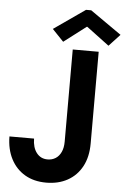

<svg xmlns="http://www.w3.org/2000/svg" viewBox="-62 -983 682 1035"><g transform="rotate(5 279.0 -465.5)"><path d="M227.8 7.8Q160.9 7.8 112.1 -20.9Q63.3 -49.7 36.5 -101.6Q9.6 -153.5 9 -223.1H142.2Q142.6 -174.8 164.7 -146.2Q186.8 -117.5 224.3 -117.5Q248.6 -117.5 267.5 -129.4Q286.3 -141.2 297.2 -164.4Q308.1 -187.5 308.1 -221.3V-719.7H448.5V-223.3Q448.5 -150 420.4 -98.3Q392.3 -46.6 342.6 -19.4Q292.9 7.8 227.8 7.8ZM252.9 -756.7 191.6 -820.8 360.9 -938.9H388.9L557.8 -820.8L498.1 -756.7L375.8 -848.3H373Z"/></g></svg>

Font: Reddit Sans
Style: Regular
Weight: 400
Designer: Stephen Hutchings
Foundry: Reddit
Version: Version 1.014